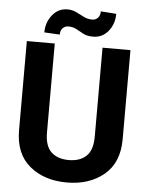

<svg xmlns="http://www.w3.org/2000/svg" viewBox="-60 -949 778 1007"><g transform="rotate(5 329.0 -445.0)"><path d="M455.1 -710.9H602.1V-242.2Q602.1 -118.2 524.9 -54.2Q447.8 9.8 329.6 9.8Q210 9.8 133.3 -54.2Q56.6 -118.2 56.6 -242.2V-710.9H203.6V-242.2Q203.6 -171.9 237.1 -140.1Q270.5 -108.4 329.6 -108.4Q388.7 -108.4 421.9 -140.1Q455.1 -171.9 455.1 -242.2ZM429.7 -899.9 511.2 -894Q511.2 -840.3 480 -802.2Q448.7 -764.2 400.4 -764.2Q369.1 -764.2 348.9 -774.7Q328.6 -785.2 310.5 -795.7Q292.5 -806.2 266.6 -806.2Q249.5 -806.2 237.5 -794.2Q225.6 -782.2 225.6 -759.8L144 -764.2Q144 -816.9 175.3 -856Q206.5 -895 254.4 -895Q280.3 -895 301.5 -884.5Q322.8 -874 343.3 -863.5Q363.8 -853 388.2 -853Q405.3 -853 417.5 -865.2Q429.7 -877.4 429.7 -899.9Z"/></g></svg>

Font: RobotoDEMO
Style: Regular
Weight: 400
Designer: Christian Robertson
Foundry: Google
Version: Version 2.136